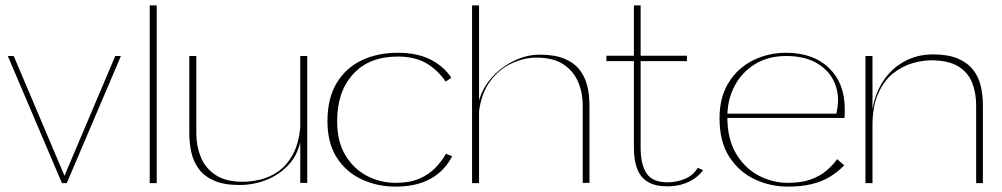

<svg xmlns="http://www.w3.org/2000/svg" viewBox="-20 -680 3721 713"><path d="M210 0 9 -472H31L223 -19H216L408 -472H429L228 0Z M536 0V-660H562V0Z M869 7Q813 7 776.5 -8.5Q740 -24 719.5 -51Q699 -78 691 -112.5Q683 -147 683 -185V-472H709V-185Q709 -138 725.5 -97Q742 -56 780 -30.5Q818 -5 881 -5Q913 -5 948 -13.5Q983 -22 1014 -44Q1045 -66 1067 -105.5Q1089 -145 1095 -207V-472H1121V-1H1095V-152Q1083 -100 1048.5 -64.5Q1014 -29 967 -11Q920 7 869 7Z M1449 13Q1381 13 1323 -14Q1265 -41 1230.5 -95Q1196 -149 1196 -230Q1196 -314 1229.5 -370.5Q1263 -427 1322 -455.5Q1381 -484 1457 -484Q1530 -484 1579.5 -458.5Q1629 -433 1656 -391L1635 -377Q1604 -422 1561.5 -446Q1519 -470 1457 -470Q1351 -470 1291.5 -405Q1232 -340 1232 -230Q1232 -153 1263.5 -102Q1295 -51 1344.5 -26Q1394 -1 1449 -1Q1501 -1 1537 -16.5Q1573 -32 1597 -57Q1621 -82 1636 -109L1659 -100Q1632 -46 1579.5 -16.5Q1527 13 1449 13Z M1733 0V-660H1759V-307Q1773 -356 1808 -394Q1843 -432 1889.5 -454.5Q1936 -477 1984 -477Q2040 -477 2076 -462Q2112 -447 2132.5 -420.5Q2153 -394 2161 -360.5Q2169 -327 2169 -289V-1H2144V-289Q2144 -335 2127 -375.5Q2110 -416 2072.5 -441Q2035 -466 1971 -466Q1927 -466 1881 -445Q1835 -424 1801.5 -380Q1768 -336 1759 -267V0Z M2458 12Q2415 12 2387.5 -3.5Q2360 -19 2347 -51Q2334 -83 2334 -130V-453H2232V-473H2334V-660H2359V-473H2531V-453H2359V-133Q2359 -68 2381.5 -35.5Q2404 -3 2458 -3Q2493 -3 2524 -16Q2555 -29 2571 -57L2591 -48Q2577 -29 2556.5 -15.5Q2536 -2 2511.5 5Q2487 12 2458 12Z M2677 -258H3086Q3089 -272 3090.5 -283.5Q3092 -295 3092 -309Q3092 -352 3071 -389Q3050 -426 3007 -449Q2964 -472 2899 -472Q2833 -472 2784 -442Q2735 -412 2708 -361Q2681 -310 2681 -246Q2681 -163 2714 -108.5Q2747 -54 2798.5 -27.5Q2850 -1 2905 -1Q2956 -1 2990.5 -13.5Q3025 -26 3048.5 -46Q3072 -66 3089 -89L3115 -66Q3091 -41 3061 -23Q3031 -5 2993 4Q2955 13 2907 13Q2840 13 2782 -14.5Q2724 -42 2688 -98Q2652 -154 2652 -241Q2652 -319 2686 -373.5Q2720 -428 2776.5 -456Q2833 -484 2899 -484Q3000 -484 3058.5 -427.5Q3117 -371 3117 -276Q3117 -268 3117 -259.5Q3117 -251 3116 -242H2678Z M3445 -478Q3501 -478 3537 -462.5Q3573 -447 3593.5 -421Q3614 -395 3622 -361Q3630 -327 3630 -289V0H3605V-289Q3605 -335 3590 -373Q3575 -411 3538.5 -433.5Q3502 -456 3438 -456Q3405 -456 3367.5 -445Q3330 -434 3296.5 -407.5Q3263 -381 3241.5 -333.5Q3220 -286 3220 -214V0H3194V-472H3220V-274Q3230 -334 3260.5 -380Q3291 -426 3338.5 -452Q3386 -478 3445 -478Z"/></svg>

Font: Panamera Thin
Style: Regular
Weight: 100
Designer: Bastien Sozeau
Foundry: NBR — Bastien Sozeau
Version: Version 3.003;gftools[0.9.33]